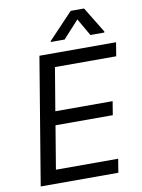

<svg xmlns="http://www.w3.org/2000/svg" viewBox="-101 -1014 803 1083"><g transform="rotate(-10 301.0 -473.0)"><path d="M319.2 -792.6 409.8 -892 467 -792.6H546.5L547.9 -798.3L457.7 -946H381L241.1 -798.3L239.7 -792.6ZM42.6 0H487.2L500 -78.1H143.5L184.7 -325.3H512.8L525.6 -403.4H197.4L238.6 -649.1H589.5L602.3 -727.3H163.4Z"/></g></svg>

Font: TID UI
Style: Italic
Weight: 400
Italic angle: -9.39999°
Designer: The TID Project Authors
Foundry: Bakken & Bæck
Version: Version 1.001;hotconv 1.0.109;makeotfexe 2.5.65596